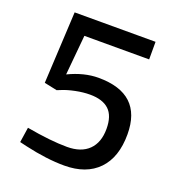

<svg xmlns="http://www.w3.org/2000/svg" viewBox="-123 -761 807 872"><g transform="rotate(20 280.0 -325.0)"><path d="M93 -14 59 -22 70 -95Q187 -74 266 -74Q334 -74 370.5 -110Q407 -146 407 -212Q407 -275 376 -304Q345 -333 284 -333Q251 -333 214.5 -325.5Q178 -318 154 -308L134 -300L72 -313L90 -660H481V-575H168L150 -382Q225 -418 294 -418Q505 -418 505 -221Q505 -110 447 -50Q389 10 283 10Q198 10 93 -14Z"/></g></svg>

Font: sheba-seeBold
Style: Regular
Weight: 600
Designer: Mohamed Galeb, the designers
Foundry: Kief Type Foundry
Version: Version 2.010; ttfautohint (v1.5.33-1714) -l 8 -r 50 -G 200 